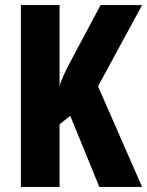

<svg xmlns="http://www.w3.org/2000/svg" viewBox="-20 -734 578 754"><path d="M538 0 365 -395 538 -714H375L254 -487C235 -451 220 -420 214 -394V-714H62V0H214V-246L256 -279L370 0Z"/></svg>

Font: Noto Sans Lao UI ExtCond ExtBd
Style: Regular
Weight: 800
Width: 2
Designer: Monotype Design Team
Foundry: Monotype Imaging Inc.
Version: Version 2.000